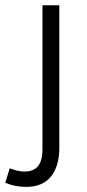

<svg xmlns="http://www.w3.org/2000/svg" viewBox="-75 -508 336 739"><path d="M24.4 211.4Q-15.1 211.4 -54.7 195.8L-37.6 139.6Q-5.9 152.3 18.6 152.3Q54.2 152.3 71.3 131.3Q88.4 110.4 88.4 65.9V-487.8H153.3V61.5Q153.3 131.8 121.1 171.6Q88.9 211.4 24.4 211.4Z"/></svg>

Font: HK Grotesk Legacy
Style: Regular
Weight: 400
Designer: Alfredo Marco Pradil
Foundry: Hanken Design Co.
Version: Version 2.022;PS 002.022;hotconv 1.0.88;makeotf.lib2.5.64775